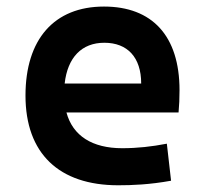

<svg xmlns="http://www.w3.org/2000/svg" viewBox="-20 -547 626 577"><path d="M335.4 9.8C376.5 9.8 429.7 7.8 494.1 -3.9L481.4 -115.2C436 -106.4 392.6 -101.6 347.2 -101.6C257.3 -101.6 198.7 -138.7 179.7 -209H516.6C518.6 -230 519.5 -251.5 519.5 -275.9C519.5 -439.5 437 -527.3 292.5 -527.3C142.6 -527.3 56.6 -428.7 56.6 -259.8C56.6 -85.9 157.2 9.8 335.4 9.8ZM174.3 -295.9C183.1 -374.5 225.6 -418.5 293.5 -418.5C362.8 -418.5 404.3 -375 404.3 -295.9Z"/></svg>

Font: Cascadia Code NF SemiBold
Style: Regular
Weight: 600
Monospace: yes
Designer: Aaron Bell
Foundry: Saja Typeworks
Version: Version 2404.023